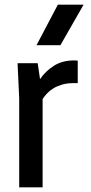

<svg xmlns="http://www.w3.org/2000/svg" viewBox="-20 -800 390 820"><path d="M297 -542Q302 -542 306 -541.5Q310 -541 312 -541V-445H294Q266 -445 244.5 -438.5Q223 -432 207 -422Q191 -412 180 -400Q169 -388 162 -377V0H62V-380L55 -530H141L151 -462Q174 -496 210 -519Q246 -542 297 -542ZM337 -780 238 -607H136L227 -780Z"/></svg>

Font: Cooper Hewitt
Style: Regular
Weight: 707
Designer: Village Type and Design LLC
Foundry: Cooper Hewitt Smithsonian Design Museum
Version: 1.000